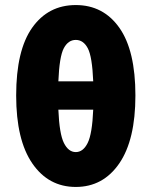

<svg xmlns="http://www.w3.org/2000/svg" viewBox="-20 -728 600 760"><path d="M516 -350Q516 -174 452 -81Q388 12 280 12Q172 12 108 -81Q44 -174 44 -350Q44 -529 107.5 -618.5Q171 -708 280 -708Q389 -708 452.5 -618Q516 -528 516 -350ZM211 -406H349Q345 -504 327.5 -537Q310 -570 280 -570Q250 -570 232.5 -537Q215 -504 211 -406ZM349 -294H211Q215 -198 233 -162Q251 -126 280 -126Q309 -126 327 -162Q345 -198 349 -294Z"/></svg>

Font: Assistant ExtraBold
Style: Regular
Weight: 800
Designer: Hebrew By Ben Nathan, Latin by Paul Hunt
Version: Version 2.001;PS 002.001;hotconv 1.0.88;makeotf.lib2.5.64775